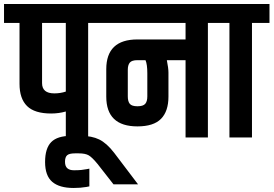

<svg xmlns="http://www.w3.org/2000/svg" viewBox="-54 -683 1359 954"><path d="M273 -569H155V-270Q155 -219 216 -219Q246 -219 273 -228ZM273 0V-129Q238 -119 200 -119Q118 -119 80.5 -156Q43 -193 43 -266V-569H-34V-663H472V-569H384V0Z M390 155V243Q388 243 375 246Q346 251 312 251Q241 251 205.5 220.5Q170 190 170 122Q170 54 200.5 23Q231 -8 299 -8H349Q402 -8 439 10Q476 28 513 76L632 233H510L431 132Q404 99 387 89Q370 79 337 79H319Q290 79 279.5 88.5Q269 98 269 120.5Q269 143 280.5 153Q292 163 313.5 163Q335 163 350 161.5Q365 160 377 157.5Q389 155 390 155Z M629 -384Q601 -384 591 -372Q581 -360 581 -336V-204Q581 -179 591 -167Q601 -155 629 -155Q657 -155 667.5 -167Q678 -179 678 -204V-319Q678 -363 669 -384ZM868 -384H775Q783 -344 783 -323V-203Q783 -130 746 -92.5Q709 -55 629 -55Q474 -55 474 -203V-339Q474 -487 629 -487H868V-569H404V-663H1067V-569H979V0H868Z M1086 -569H999V-663H1285V-569H1198V0H1086Z"/></svg>

Font: Khand Semibold
Style: Regular
Weight: 600
Designer: Devanagari: Sanchit Sawaria, Jyotish Sonowal; Latin: Satya Rajpurohit
Foundry: Indian Type Foundry
Version: Version 1.100;PS 1.0;hotconv 1.0.78;makeotf.lib2.5.61930; tt